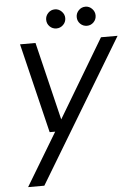

<svg xmlns="http://www.w3.org/2000/svg" viewBox="-60 -737 701 1002"><g transform="rotate(-5 290.0 -236.0)"><path d="M46 220 212 -56H183L69 -526H150L249 -117L493 -526H580L131 220ZM266 -592Q245 -592 230.5 -606.5Q216 -621 216 -642Q216 -662 230.5 -677Q245 -692 266 -692Q286 -692 301 -677Q316 -662 316 -642Q316 -621 301 -606.5Q286 -592 266 -592ZM426 -592Q405 -592 390.5 -606.5Q376 -621 376 -642Q376 -662 390.5 -677Q405 -692 426 -692Q446 -692 460.5 -677Q475 -662 475 -642Q475 -621 460.5 -606.5Q446 -592 426 -592Z"/></g></svg>

Font: DM Sans 9pt
Style: Italic
Weight: 400
Italic angle: -10°
Designer: Colophon Foundry, Jonny Pinhorn
Foundry: Colophon Foundry
Version: Version 4.004